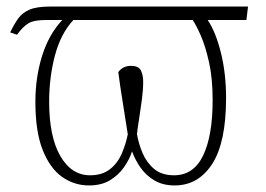

<svg xmlns="http://www.w3.org/2000/svg" viewBox="-20 -556 811 586"><path d="M252 10Q206 10 169 -16.5Q132 -43 110 -99Q88 -155 88 -245Q88 -320 108.5 -385.5Q129 -451 170 -495H121Q84 -495 67 -485Q50 -475 32 -450L11 -457Q23 -482 35.5 -499.5Q48 -517 70 -526.5Q92 -536 133 -536H737L732 -495H614Q639 -457 654.5 -394Q670 -331 670 -257Q670 -121 627.5 -55.5Q585 10 513 10Q477 10 451 -5.5Q425 -21 408.5 -45Q392 -69 383 -94Q375 -69 358 -45Q341 -21 315 -5.5Q289 10 252 10ZM511 -21Q571 -21 600 -81.5Q629 -142 629 -250Q629 -317 618 -366Q607 -415 593 -447Q579 -479 568 -495H204Q165 -453 147.5 -386Q130 -319 130 -246Q130 -139 164 -80Q198 -21 255 -21Q292 -21 315.5 -39.5Q339 -58 351.5 -87Q364 -116 370 -146Q362 -199 354.5 -244.5Q347 -290 341 -336Q355 -355 380 -355Q403 -355 410 -341Q417 -327 417 -306Q417 -282 413 -251.5Q409 -221 404.5 -193Q400 -165 398 -147Q403 -117 415.5 -88Q428 -59 451 -40Q474 -21 511 -21Z"/></svg>

Font: Noto Serif SemiCondensed ExtraLight
Style: Regular
Weight: 200
Width: 4
Designer: Monotype Design Team
Foundry: Monotype Imaging Inc.
Version: Version 2.014